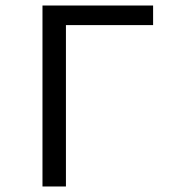

<svg xmlns="http://www.w3.org/2000/svg" viewBox="-20 -676 640 696"><path d="M134 0V-656H535V-585H219V0Z"/></svg>

Font: Source Code Variable
Style: Regular
Weight: 400
Monospace: yes
Designer: Paul D. Hunt, Teo Tuominen
Foundry: Adobe Systems Incorporated
Version: Version 1.010;hotconv 1.0.106;makeotfexe 2.5.65593